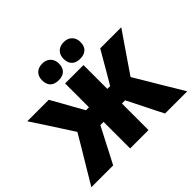

<svg xmlns="http://www.w3.org/2000/svg" viewBox="-206 -1219 1489 1489"><g transform="rotate(-45 539.0 -474.0)"><path d="M13.5 0Q33.5 -33.5 60.5 -79Q87.5 -124 116.2 -172Q145 -220 169.5 -260.5L240 -380L168 -491.5Q132 -546.5 96.5 -602Q60.5 -657 23.5 -713H259Q286 -665 307 -628Q327.5 -590.5 348 -554.5L406 -451.5H438.5V-713H640V-451.5H671L731.5 -554.5Q752.5 -591 774 -628Q795.5 -665 823.5 -713H1054.5Q1016 -657 978 -602Q940 -546.5 902 -491L832.5 -389L909.5 -260.5Q933.5 -219.5 962 -171.8Q990.5 -124 1018 -79Q1045 -33.5 1065 0H821.5Q798.5 -45 778.5 -85Q758.5 -125 739.5 -163.5L675 -291.5H640V0H438.5V-291.5H403.5L338 -165Q317.5 -125.5 296.8 -85.2Q276 -45 252.5 0ZM657 -765Q613.5 -765 589 -788Q564.5 -811 564.5 -857.5Q564.5 -897.5 589.2 -922.5Q614 -947.5 658 -947.5Q701 -947.5 725.5 -921.5Q750 -895.5 750 -857.5Q750 -811 725.5 -788Q701 -765 657 -765ZM421 -765Q377.5 -765 353.2 -788Q329 -811 329 -857.5Q329 -897.5 353.5 -922.5Q378 -947.5 422 -947.5Q465 -947.5 489.5 -921.5Q514 -895.5 514 -857.5Q514 -811 489.5 -788Q465 -765 421 -765Z"/></g></svg>

Font: Heraclito ExtraBold
Style: Regular
Weight: 800
Designer: Kostas Bartsokas (font) & Cristiano Sobral (main changes)
Foundry: Kostas Bartsokas (font) & Cristiano Sobral (main changes)
Version: Version 1.00;July 8, 2020;FontCreator 13.0.0.2655 64-bit